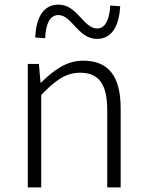

<svg xmlns="http://www.w3.org/2000/svg" viewBox="-20 -809 633 829"><path d="M100 0H158V-399C220 -463 264 -495 326 -495C408 -495 443 -444 443 -333V0H501V-341C501 -478 450 -547 339 -547C266 -547 211 -505 157 -452H155L148 -533H100ZM399 -641C471 -641 495 -711 499 -782L456 -785C453 -730 437 -686 400 -686C340 -686 314 -789 233 -789C159 -789 135 -720 132 -647L175 -644C177 -702 194 -744 232 -744C291 -744 316 -641 399 -641Z"/></svg>

Font: Genne Gothic Light
Style: Regular
Weight: 300
Designer: Ryoko NISHIZUKA (kana & ideographs); Paul D. Hunt (Latin, Greek & Cyrillic); Wenlong ZHANG (bopomofo); Sandoll Communica
Foundry: Adobe Systems Incorporated
Version: Version 1.004;PS 1.004;hotconv 16.6.51;makeotf.lib2.5.65220